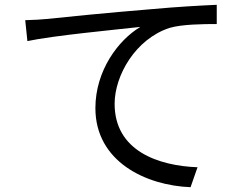

<svg xmlns="http://www.w3.org/2000/svg" viewBox="-20 -748 1040 799"><path d="M85 -664 94 -577C202 -600 457 -624 564 -636C472 -581 377 -454 377 -298C377 -75 588 24 773 31L802 -52C639 -58 457 -120 457 -316C457 -434 544 -586 686 -632C737 -647 825 -648 882 -648V-728C815 -725 721 -720 612 -710C428 -695 239 -676 174 -669C155 -667 123 -665 85 -664Z"/></svg>

Font: Noto Sans CJK JP
Style: Regular
Weight: 400
Designer: Ryoko NISHIZUKA 西塚涼子 (kana, bopomofo & ideographs); Paul D. Hunt (Latin, Greek & Cyrillic); Sandoll Communications 산돌커뮤니
Foundry: Adobe
Version: Version 2.004;hotconv 1.0.118;makeotfexe 2.5.65603